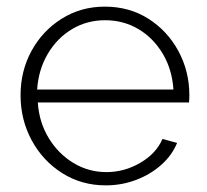

<svg xmlns="http://www.w3.org/2000/svg" viewBox="-20 -549 623 579"><path d="M299 10Q226 10 167.5 -27Q109 -64 75.5 -126Q42 -188 42 -262Q42 -335 75 -395.5Q108 -456 166 -492.5Q224 -529 296 -529Q370 -529 427.5 -492.5Q485 -456 518 -395Q551 -334 551 -262Q551 -250 550 -240H94Q98 -180 127 -132.5Q156 -85 201.5 -57.5Q247 -30 301 -30Q355 -30 403 -58Q451 -86 470 -130L514 -118Q499 -81 466.5 -52Q434 -23 390.5 -6.5Q347 10 299 10ZM92 -279H503Q499 -340 470.5 -387.5Q442 -435 397 -461.5Q352 -488 297 -488Q242 -488 197 -461Q152 -434 124 -386.5Q96 -339 92 -279Z"/></svg>

Font: Raleway Light
Style: Regular
Weight: 300
Designer: Matt McInerney, Pablo Impallari, Rodrigo Fuenzalida
Foundry: Matt McInerney, Pablo Impallari, Rodrigo Fuenzalida
Version: Version 4.026